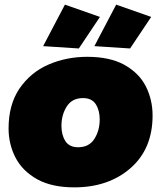

<svg xmlns="http://www.w3.org/2000/svg" viewBox="-20 -800 694 828"><path d="M320 -591 166 -601 260 -780 411 -727ZM541 -591 387 -601 481 -780 632 -727ZM300 8Q205 8 142 -26Q76.5 -62.5 46.8 -120.5Q17 -178.5 17 -246Q17 -347 62.5 -416Q111.5 -488 189 -521.5Q266.5 -555 356 -555Q452 -555 514.5 -521.5Q579.5 -485.5 608.8 -427.8Q638 -370 638 -302Q638 -158 543 -75Q448 8 300 8ZM317 -165Q364 -165 387 -201Q410 -237 410 -285Q410 -324 393 -350.5Q376 -377 338 -377Q291 -377 268 -341Q245 -305 245 -257Q245 -218 262 -191.5Q279 -165 317 -165Z"/></svg>

Font: Argentum Sans Black
Style: Italic
Weight: 900
Italic angle: -11°
Designer: Julieta Ulanovsky (font), Cristiano Sobral (main changes and remaster)
Foundry: Julieta Ulanovsky (font), Cristiano Sobral (main changes and remaster)
Version: Version 2.007;June 15, 2022;FontCreator 14.0.0.2814 64-bit; 